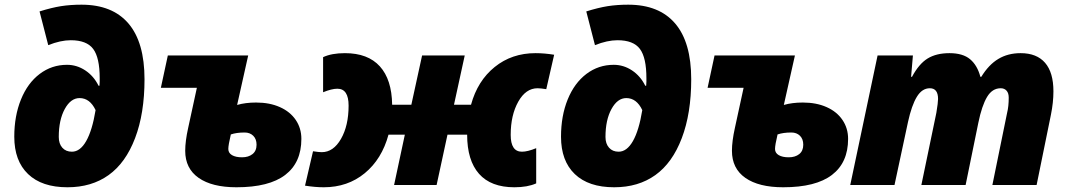

<svg xmlns="http://www.w3.org/2000/svg" viewBox="-20 -790 4566 820"><path d="M597.2 -451.2Q597.2 -305.7 556.9 -200Q516.6 -94.2 443.8 -42.2Q371.1 9.8 268.1 9.8Q158.7 9.8 99.9 -46.6Q41 -103 41 -206.1Q41 -294.9 69.6 -365.2Q98.1 -435.5 149.7 -474.4Q201.2 -513.2 266.1 -513.2Q308.1 -513.2 344.2 -489.3Q380.4 -465.3 400.9 -423.8H404.8L405.8 -441.4V-456.1Q405.8 -543.9 377.9 -581.1Q350.1 -618.2 282.2 -618.2Q238.8 -618.2 186 -597.2L148.9 -741.2Q200.2 -757.3 240.5 -763.7Q280.8 -770 328.1 -770Q460 -770 528.6 -689.7Q597.2 -609.4 597.2 -451.2ZM287.1 -142.1Q322.3 -142.1 348.1 -187.5Q374 -232.9 388.2 -319.8Q363.8 -371.1 319.8 -371.1Q282.2 -371.1 256.6 -324.5Q231 -277.8 231 -205.1Q231 -176.3 246.1 -159.2Q261.2 -142.1 287.1 -142.1Z M992.7 -341.8Q1028.3 -352.1 1073.7 -352.1Q1131.8 -352.1 1175.5 -332.5Q1219.2 -313 1243.2 -277.6Q1267.1 -242.2 1267.1 -196.8Q1267.1 -95.7 1198.2 -43Q1129.4 9.8 989.7 9.8Q885.7 9.8 828.4 -30.3Q771 -70.3 771 -146Q771 -187 783.7 -244.1L820.8 -415H667L696.8 -553.2H1040ZM1024.9 -224.1Q989.7 -224.1 965.8 -215.8Q955.1 -170.4 955.1 -153.8Q955.1 -136.7 970.9 -127.4Q986.8 -118.2 1013.7 -118.2Q1041 -118.2 1058.3 -131.8Q1075.7 -145.5 1075.7 -171.9Q1075.7 -196.3 1061.5 -210.2Q1047.4 -224.1 1024.9 -224.1Z M1359.9 -545.9Q1396.5 -563 1453.1 -563Q1551.3 -563 1602.3 -506.6Q1653.3 -450.2 1654.8 -342.8H1736.8L1782.7 -553.2H1964.8L1918.9 -342.8H1991.7Q2019.5 -444.8 2092.8 -503.9Q2166 -563 2267.1 -563Q2304.7 -563 2346.7 -556.2L2313 -409.2Q2288.1 -413.1 2275.9 -413.1Q2225.6 -413.1 2193.4 -355.7Q2161.1 -298.3 2161.1 -213.9Q2161.1 -142.1 2209 -142.1Q2233.4 -142.1 2270 -157.2V-6.8Q2232.9 9.8 2176.8 9.8Q2076.7 9.8 2025.9 -47.6Q1975.1 -105 1975.1 -214.8H1891.1L1844.7 0H1663.1L1709 -214.8H1639.2Q1610.8 -110.4 1537.8 -50.3Q1464.8 9.8 1362.8 9.8Q1326.2 9.8 1282.7 2.9L1316.9 -144Q1341.8 -140.1 1354 -140.1Q1403.8 -140.1 1436.3 -196.8Q1468.8 -253.4 1468.8 -338.9Q1468.8 -411.1 1420.9 -411.1Q1396.5 -411.1 1359.9 -396Z M2932.1 -451.2Q2932.1 -305.7 2891.8 -200Q2851.6 -94.2 2778.8 -42.2Q2706.1 9.8 2603 9.8Q2493.7 9.8 2434.8 -46.6Q2376 -103 2376 -206.1Q2376 -294.9 2404.5 -365.2Q2433.1 -435.5 2484.6 -474.4Q2536.1 -513.2 2601.1 -513.2Q2643.1 -513.2 2679.2 -489.3Q2715.3 -465.3 2735.8 -423.8H2739.7L2740.7 -441.4V-456.1Q2740.7 -543.9 2712.9 -581.1Q2685.1 -618.2 2617.2 -618.2Q2573.7 -618.2 2521 -597.2L2483.9 -741.2Q2535.2 -757.3 2575.4 -763.7Q2615.7 -770 2663.1 -770Q2794.9 -770 2863.5 -689.7Q2932.1 -609.4 2932.1 -451.2ZM2622.1 -142.1Q2657.2 -142.1 2683.1 -187.5Q2709 -232.9 2723.1 -319.8Q2698.7 -371.1 2654.8 -371.1Q2617.2 -371.1 2591.6 -324.5Q2565.9 -277.8 2565.9 -205.1Q2565.9 -176.3 2581.1 -159.2Q2596.2 -142.1 2622.1 -142.1Z M3327.6 -341.8Q3363.3 -352.1 3408.7 -352.1Q3466.8 -352.1 3510.5 -332.5Q3554.2 -313 3578.1 -277.6Q3602.1 -242.2 3602.1 -196.8Q3602.1 -95.7 3533.2 -43Q3464.4 9.8 3324.7 9.8Q3220.7 9.8 3163.3 -30.3Q3106 -70.3 3106 -146Q3106 -187 3118.7 -244.1L3155.8 -415H3002L3031.7 -553.2H3375ZM3359.9 -224.1Q3324.7 -224.1 3300.8 -215.8Q3290 -170.4 3290 -153.8Q3290 -136.7 3305.9 -127.4Q3321.8 -118.2 3348.6 -118.2Q3376 -118.2 3393.3 -131.8Q3410.6 -145.5 3410.6 -171.9Q3410.6 -196.3 3396.5 -210.2Q3382.3 -224.1 3359.9 -224.1Z M3915 0 3979 -308.1Q3986.3 -352.1 3986.3 -367.2Q3986.3 -413.1 3951.2 -413.1Q3918 -413.1 3895.8 -376.7Q3873.5 -340.3 3857.9 -269L3800.3 0H3611.3L3728 -553.2H3878.9L3871.1 -461.9H3875Q3904.8 -517.6 3941.9 -540.3Q3979 -563 4035.2 -563Q4092.3 -563 4123.3 -536.9Q4154.3 -510.7 4167 -461.9H4170.9Q4202.6 -513.7 4243.7 -538.3Q4284.7 -563 4338.9 -563Q4407.7 -563 4443.4 -521.7Q4479 -480.5 4479 -399.9Q4479 -352.5 4468.3 -299.8L4407.2 0H4218.3L4281.2 -308.1Q4288.1 -335.4 4288.1 -373Q4288.1 -392.6 4278.8 -402.8Q4269.5 -413.1 4253.9 -413.1Q4217.8 -413.1 4195.6 -376Q4173.3 -338.9 4158.2 -265.1L4104 0Z"/></svg>

Font: Open Sans Extrabold
Style: Italic
Weight: 800
Italic angle: -12°
Foundry: Ascender Corporation
Version: Version 1.10